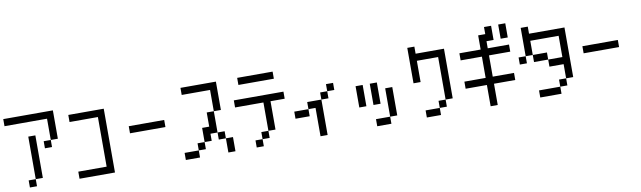

<svg xmlns="http://www.w3.org/2000/svg" viewBox="-47 -1570 7427 2223"><g transform="rotate(-10 3666.5 -458.5)"><path d="M0 -750V-833.3H583.3V-500H500V-750ZM166.7 0V-83.3H250V0ZM250 -83.3V-583.3H333.3V-83.3ZM416.7 -416.7V-500H500V-416.7Z M750 0V-83.3H1083.3V-666.7H750V-750H1166.7V0Z M1416.7 -416.7V-500H1833.3V-416.7Z M2000 0V-83.3H2166.7V0ZM2166.7 -83.3V-166.7H2250V-83.3ZM2333.3 -166.7H2250V-333.3H2333.3V-500H2416.7V-250H2333.3ZM2500 -166.7H2416.7V-250H2500ZM2500 0V-166.7H2583.3V0ZM2500 -500H2416.7V-750H2083.3V-833.3H2500Z M2666.7 -500V-583.3H3250V-500H3083.3V-166.7H3000V-500ZM2750 -750V-833.3H3166.7V-750ZM2833.3 0V-83.3H2916.7V0ZM2916.7 -83.3V-166.7H3000V-83.3Z M3333.3 -250V-333.3H3500V-250ZM3500 -333.3V-416.7H3666.7V0H3583.3V-333.3ZM3666.7 -416.7V-500H3750V-416.7ZM3750 -500V-583.3H3833.3V-500Z M4083.3 -250V-500H4166.7V-250ZM4250 0V-83.3H4416.7V0ZM4250 -250V-500H4333.3V-250ZM4416.7 -83.3V-416.7H4500V-83.3Z M4750 -416.7V-833.3H4833.3V-750H5166.7V-166.7H5083.3V-666.7H4833.3V-416.7ZM4833.3 0V-83.3H5000V0ZM5000 -83.3V-166.7H5083.3V-83.3Z M5333.3 -250V-333.3H5583.3V-583.3H5333.3V-666.7H5583.3V-833.3H5666.7V-916.7H5750V-750H5666.7V-666.7H5916.7V-583.3H5666.7V-333.3H5916.7V-250H5666.7V0H5583.3V-250ZM5833.3 -750V-916.7H5916.7V-750Z M6000 -416.7V-500H6083.3V-416.7ZM6166.7 0V-83.3H6416.7V0ZM6166.7 -416.7V-500H6333.3V-416.7ZM6166.7 -500H6083.3V-833.3H6166.7V-750H6583.3V-166.7H6500V-333.3H6333.3V-416.7H6500V-666.7H6166.7ZM6500 -166.7V-83.3H6416.7V-166.7Z M6750 -416.7V-500H7166.7V-416.7Z"/></g></svg>

Font: Galmuri11 Condensed
Style: Regular
Weight: 400
Width: 3
Designer: Lee Minseo (quiple)
Version: Version 2.399;hotconv 1.1.1;makeotfexe 2.6.0 DEVELOPMENT